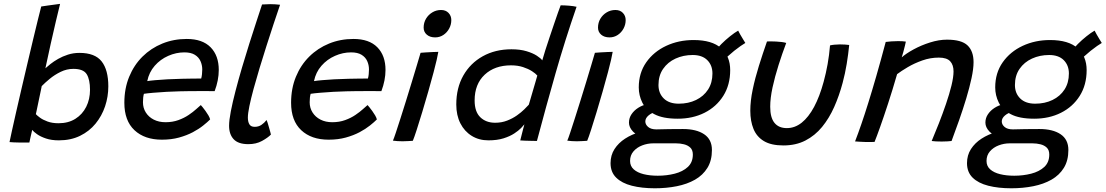

<svg xmlns="http://www.w3.org/2000/svg" viewBox="-20 -738 5799 1007"><path d="M29.9 7.2Q33.4 -10.2 42.5 -51.8Q51.7 -93.4 64.7 -150.7Q77.7 -208 93 -273.6Q108.3 -339.2 123.9 -405.4Q139.4 -471.7 153.7 -531.2Q167.9 -590.8 179.1 -636.1Q190.2 -681.4 196.2 -703.9Q203.2 -705.1 231.7 -709.2Q260.1 -713.2 295.1 -717.7Q286.1 -681.4 273.1 -626.4Q260.1 -571.4 245.8 -507.5Q231.6 -443.6 218.1 -379.9Q227.3 -388.6 244.5 -402.1Q261.6 -415.7 284.9 -429.1Q308.1 -442.4 336.5 -451.5Q364.8 -460.6 396.7 -460.6Q478 -460.6 513 -416Q548.1 -371.4 548.1 -285.2Q548.1 -231.2 531.2 -180.6Q514.2 -129.9 481.2 -89.6Q448.2 -49.2 399.8 -25.6Q351.4 -1.9 288.7 -1.9Q250 -1.9 221.2 -11.6Q192.5 -21.2 174.2 -34.3Q155.9 -47.3 148.9 -56.7Q145.4 -42.2 140.7 -21.2Q135.9 -0.1 134 9.5Q112.9 9.8 81 9.5Q49.1 9.1 29.9 7.2ZM168.1 -139.3Q174.2 -132.2 189.6 -120.9Q204.9 -109.6 229.5 -100.6Q254.1 -91.6 286.8 -91.6Q338.2 -91.6 375.2 -114.8Q412.2 -137.9 432.2 -177.8Q452.1 -217.6 452.1 -266.8Q452.1 -320.4 434.9 -348.6Q417.6 -376.8 364.9 -376.8Q330.1 -376.8 298.1 -361.2Q266.2 -345.6 240.5 -324.3Q214.9 -303.1 198.8 -286.4Q198 -281.1 194.8 -266.2Q191.6 -251.2 187.6 -232Q183.6 -212.7 179.5 -193.3Q175.4 -173.9 172.4 -159.2Q169.4 -144.6 168.1 -139.3Z M1082.1 -111.6Q1068.3 -97.6 1045.5 -79.5Q1022.8 -61.3 991.2 -44.5Q959.6 -27.8 919.1 -16.6Q878.5 -5.4 829.1 -5.4Q738.3 -5.4 685.2 -55.2Q632.2 -104.9 632.2 -199Q632.2 -273.9 657.4 -335.2Q682.6 -396.6 727.2 -441Q771.9 -485.3 831.3 -509.5Q890.6 -533.7 959.4 -533.7Q1041.6 -533.7 1084.5 -490.1Q1127.4 -446.5 1127.4 -371.1Q1127.4 -344.1 1121.9 -316.1Q1116.4 -288.1 1105.8 -260Q1100.6 -260.2 1079.7 -260.2Q1058.8 -260.2 1030.1 -260.3Q1001.4 -260.3 972.6 -260Q943.8 -259.8 922.8 -259.1Q890.7 -258.5 853.7 -256.4Q816.6 -254.2 784.5 -251.5Q752.4 -248.8 734.7 -246Q729.8 -228.3 729.8 -201.6Q729.8 -171.8 744.7 -148.1Q759.6 -124.4 786.3 -110.7Q813 -97 848.4 -97Q885.2 -97 915.6 -108.1Q946 -119.1 969.4 -135Q992.9 -150.9 1008.9 -165.5Q1025 -180.1 1033.2 -186.9Q1035.7 -184.4 1042.6 -176Q1049.6 -167.5 1057.9 -155.9Q1066.2 -144.4 1073.1 -132.7Q1079.9 -120.9 1082.1 -111.6ZM752.3 -312.6Q766.7 -315.1 794.1 -317.5Q821.5 -319.9 857.6 -322Q893.6 -324.1 933.5 -324.8Q956.9 -325.4 979 -325.6Q1001.1 -325.8 1016.6 -326Q1032.1 -326.2 1035.2 -326.1Q1038.1 -336 1039.4 -349Q1040.8 -361.9 1040.8 -374.2Q1040.6 -397.3 1031.4 -417.7Q1022.2 -438.1 1001.7 -450.7Q981.2 -463.3 946.9 -463.3Q903.6 -463.3 862.3 -445Q820.9 -426.8 791.4 -393Q761.8 -359.2 752.3 -312.6Z M1400.9 -32.2Q1384.7 -15.6 1354.2 1.2Q1323.6 18.1 1282.5 18.1Q1229.8 18.1 1205.6 -7.7Q1181.5 -33.4 1181.5 -78.2Q1181.5 -107.1 1190.7 -154.7Q1199.9 -202.2 1215.2 -260.9Q1230.4 -319.6 1249.1 -383.2Q1267.8 -446.7 1287.4 -508.5Q1307 -570.4 1324.5 -623.6Q1341.9 -676.9 1354.4 -714.5Q1378.1 -716.2 1397.2 -716.2Q1410.4 -716.2 1422.9 -715.4Q1435.4 -714.6 1448.9 -713Q1433.2 -667.3 1414.8 -611.8Q1396.4 -556.4 1377.6 -497.2Q1358.8 -438 1341.2 -380.2Q1323.8 -322.5 1309.9 -271.6Q1296.1 -220.6 1288 -181.6Q1280 -142.5 1280 -121.3Q1280 -99.5 1287.9 -86.1Q1295.8 -72.8 1315.6 -72.8Q1335.8 -72.8 1350.8 -82.8Q1365.9 -92.9 1378.2 -108.5Q1380.4 -104.4 1383.7 -93.7Q1387.1 -82.9 1390.8 -69.7Q1394.6 -56.5 1397.5 -46Q1400.4 -35.5 1400.9 -32.2Z M1956.6 -111.6Q1942.8 -97.6 1920 -79.5Q1897.2 -61.3 1865.7 -44.5Q1834.1 -27.8 1793.6 -16.6Q1753 -5.4 1703.6 -5.4Q1612.8 -5.4 1559.8 -55.2Q1506.7 -104.9 1506.7 -199Q1506.7 -273.9 1531.9 -335.2Q1557.1 -396.6 1601.8 -441Q1646.4 -485.3 1705.8 -509.5Q1765.1 -533.7 1833.9 -533.7Q1916.1 -533.7 1959 -490.1Q2001.9 -446.5 2001.9 -371.1Q2001.9 -344.1 1996.4 -316.1Q1990.9 -288.1 1980.3 -260Q1975.1 -260.2 1954.2 -260.2Q1933.3 -260.2 1904.6 -260.3Q1875.9 -260.3 1847.1 -260Q1818.2 -259.8 1797.2 -259.1Q1765.2 -258.5 1728.2 -256.4Q1691.1 -254.2 1659 -251.5Q1626.9 -248.8 1609.2 -246Q1604.2 -228.3 1604.2 -201.6Q1604.2 -171.8 1619.2 -148.1Q1634.1 -124.4 1660.8 -110.7Q1687.5 -97 1722.9 -97Q1759.8 -97 1790.1 -108.1Q1820.5 -119.1 1843.9 -135Q1867.4 -150.9 1883.4 -165.5Q1899.5 -180.1 1907.7 -186.9Q1910.2 -184.4 1917.1 -176Q1924.1 -167.5 1932.4 -155.9Q1940.7 -144.4 1947.6 -132.7Q1954.4 -120.9 1956.6 -111.6ZM1626.8 -312.6Q1641.2 -315.1 1668.6 -317.5Q1696 -319.9 1732.1 -322Q1768.1 -324.1 1808 -324.8Q1831.4 -325.4 1853.5 -325.6Q1875.6 -325.8 1891.1 -326Q1906.6 -326.2 1909.7 -326.1Q1912.6 -336 1913.9 -349Q1915.2 -361.9 1915.2 -374.2Q1915.1 -397.3 1905.9 -417.7Q1896.7 -438.1 1876.2 -450.7Q1855.8 -463.3 1821.4 -463.3Q1778.1 -463.3 1736.8 -445Q1695.4 -426.8 1665.9 -393Q1636.3 -359.2 1626.8 -312.6Z M2145.2 0.4Q2137.2 0.9 2122.2 1.9Q2107.1 3 2091.4 3Q2077.4 3 2064.8 2.1Q2052.1 1.1 2040.8 -0.3Q2045.8 -11.3 2056 -42Q2066.2 -72.7 2080.1 -116.1Q2094.1 -159.5 2109.3 -208.6Q2124.6 -257.6 2139.2 -305.9Q2153.9 -354.1 2166.1 -394.8Q2178.2 -435.4 2185.8 -461.1Q2196.5 -462.1 2214.4 -463.2Q2232.2 -464.2 2250.3 -465.1Q2268.3 -466 2278.9 -466Q2277 -452.7 2270.3 -423.7Q2263.6 -394.8 2254.4 -360.1Q2242.1 -313.5 2226.3 -258.4Q2210.6 -203.2 2194.6 -150.4Q2178.6 -97.6 2165.5 -57Q2152.4 -16.5 2145.2 0.4ZM2262.2 -541.9Q2234.9 -541.9 2218.4 -556.3Q2201.9 -570.6 2201.9 -593.2Q2201.9 -618.8 2214.2 -639.7Q2226.6 -660.5 2247.3 -673Q2268 -685.6 2293.2 -685.6Q2317.7 -685.6 2332.3 -670.4Q2347 -655.2 2347 -632.6Q2347 -608.8 2335.7 -588Q2324.4 -567.2 2305.3 -554.6Q2286.1 -541.9 2262.2 -541.9Z M2708.6 -1.5Q2710.9 -10.3 2715.1 -27.3Q2719.2 -44.2 2723.7 -61.2Q2728.2 -78.2 2730.4 -85.9Q2725.9 -80 2712.9 -66.4Q2699.8 -52.9 2677.2 -38Q2654.6 -23.1 2621 -12.5Q2587.3 -1.9 2541.7 -1.9Q2492.1 -1.9 2454 -25.5Q2415.9 -49 2394.5 -91.2Q2373.1 -133.5 2373.1 -190.1Q2373.1 -276.6 2409.9 -341.7Q2446.8 -406.7 2512.2 -443.1Q2577.6 -479.5 2662.5 -479.5Q2707.8 -479.5 2741.2 -469.5Q2774.6 -459.5 2795.6 -445.8Q2816.6 -432.2 2824.1 -421.4Q2830.1 -443.2 2840.2 -475Q2850.4 -506.7 2862.3 -542.2Q2874.2 -577.8 2885.7 -611.6Q2897.1 -645.3 2906.4 -671.6Q2915.7 -697.9 2920.5 -710.1Q2940.5 -710.1 2964.2 -708.2Q2987.9 -706.3 3004 -702.4Q2943.5 -527.6 2893.7 -353.3Q2843.9 -179.1 2796.1 1.2Q2786.8 1.2 2769.3 0.8Q2751.9 0.5 2734.6 -0.1Q2717.4 -0.8 2708.6 -1.5ZM2576.9 -94.2Q2610.8 -94.2 2639.6 -105.4Q2668.3 -116.5 2691.2 -132.7Q2714.1 -148.9 2729.9 -164.6Q2745.7 -180.2 2753.5 -188.9Q2756.9 -200.7 2763.2 -221.9Q2769.4 -243.1 2776.3 -266.7Q2783.2 -290.3 2789.2 -310.8Q2795.2 -331.3 2798.1 -341.7Q2789.4 -352.2 2770 -364.7Q2750.6 -377.2 2722.8 -386.3Q2695 -395.3 2660.1 -395.3Q2574.4 -395.3 2521.9 -346.1Q2469.3 -296.8 2469.3 -211.1Q2469.3 -151.9 2499.1 -123.1Q2528.9 -94.2 2576.9 -94.2Z M3059.7 0.4Q3051.8 0.9 3036.7 1.9Q3021.6 3 3005.9 3Q2991.9 3 2979.3 2.1Q2966.6 1.1 2955.3 -0.3Q2960.3 -11.3 2970.5 -42Q2980.7 -72.7 2994.6 -116.1Q3008.6 -159.5 3023.8 -208.6Q3039.1 -257.6 3053.8 -305.9Q3068.4 -354.1 3080.6 -394.8Q3092.8 -435.4 3100.2 -461.1Q3111 -462.1 3128.9 -463.2Q3146.8 -464.2 3164.8 -465.1Q3182.8 -466 3193.4 -466Q3191.5 -452.7 3184.8 -423.7Q3178.1 -394.8 3168.9 -360.1Q3156.6 -313.5 3140.8 -258.4Q3125.1 -203.2 3109.1 -150.4Q3093.1 -97.6 3080 -57Q3066.9 -16.5 3059.7 0.4ZM3176.8 -541.9Q3149.4 -541.9 3132.9 -556.3Q3116.4 -570.6 3116.4 -593.2Q3116.4 -618.8 3128.7 -639.7Q3141.1 -660.5 3161.8 -673Q3182.5 -685.6 3207.8 -685.6Q3232.2 -685.6 3246.8 -670.4Q3261.5 -655.2 3261.5 -632.6Q3261.5 -608.8 3250.2 -588Q3238.9 -567.2 3219.8 -554.6Q3200.6 -541.9 3176.8 -541.9Z M3534.6 -115.4Q3456.3 -115.4 3411.7 -139.2Q3367.1 -162.9 3348.6 -200.4Q3330.2 -237.9 3330.2 -279.6Q3330.2 -355.4 3369.5 -411.3Q3408.8 -467.1 3474.2 -497.6Q3539.5 -528 3617.6 -528Q3714.7 -528 3762.2 -485.3Q3809.7 -442.6 3809.7 -370.4Q3809.7 -292.6 3773.5 -235.2Q3737.2 -177.8 3675.2 -146.6Q3613.1 -115.4 3534.6 -115.4ZM3414.5 249.5Q3346.1 249.5 3293.7 236.1Q3241.3 222.7 3211.8 193.7Q3182.2 164.7 3182.2 117.8Q3182.2 76.2 3202.9 43.9Q3223.7 11.6 3258.5 -10.9Q3293.2 -33.3 3336 -45.6Q3378.7 -57.9 3422.9 -59.4Q3453.8 -60.4 3488.9 -60.8Q3524.1 -61.3 3562.1 -61.3Q3632.3 -61.3 3673.1 -33.9Q3713.9 -6.4 3713.9 48.6Q3713.9 103.9 3690.3 142.3Q3666.6 180.8 3625.2 204.4Q3583.8 227.9 3529.6 238.7Q3475.4 249.5 3414.5 249.5ZM3429.9 183.6Q3476.6 183.6 3518.7 172.9Q3560.8 162.2 3587.2 137.9Q3613.8 113.5 3613.8 72.7Q3613.8 49 3600.7 36.4Q3587.6 23.8 3567.4 18.8Q3547.3 13.8 3525.4 13.8Q3496.2 13.8 3465.3 13.8Q3434.3 13.8 3405.9 13.8Q3376.2 13.8 3348.3 24.5Q3320.4 35.1 3302.5 55.8Q3284.6 76.4 3284.6 106.1Q3284.6 133.2 3303.8 150.3Q3323 167.4 3355.8 175.5Q3388.7 183.6 3429.9 183.6ZM3366.1 -17.8Q3320 -26.5 3299.4 -48.6Q3278.8 -70.6 3278.8 -94.9Q3278.8 -119.1 3292.2 -138.9Q3305.6 -158.8 3327.4 -172.6Q3349.2 -186.4 3373.1 -191.1L3426.7 -154.3Q3397.9 -146.6 3381.3 -132.4Q3364.6 -118.2 3364.6 -100.9Q3364.6 -84.9 3379.3 -72.2Q3394.1 -59.4 3422.9 -59.4ZM3539.9 -194.2Q3590.6 -194.2 3630.6 -213.6Q3670.7 -233 3693.7 -268.5Q3716.6 -304 3716.6 -352.5Q3716.6 -395.4 3689.8 -422.4Q3662.9 -449.5 3612.9 -449.5Q3564 -449.5 3523.1 -430.8Q3482.2 -412 3457.9 -376.8Q3433.6 -341.7 3433.6 -291.9Q3433.6 -248.9 3461.3 -221.6Q3489.1 -194.2 3539.9 -194.2ZM3775.2 -418.9 3728.9 -466.3Q3742.1 -485.8 3763.6 -507.3Q3785.2 -528.8 3808.9 -547.7Q3832.6 -566.6 3851.5 -577.4Q3854.9 -570.2 3862 -557.7Q3869.1 -545.1 3876.8 -532.8Q3884.4 -520.4 3889.1 -512.7Q3880.1 -507.6 3864.2 -496.6Q3848.2 -485.5 3830.7 -471.5Q3813.2 -457.4 3798.1 -443.5Q3783.1 -429.5 3775.2 -418.9Z M4333.3 -499.8Q4341.4 -502.2 4356.2 -503.6Q4371 -505.1 4385.1 -505.1Q4397.1 -505.1 4411.7 -504.3Q4426.3 -503.6 4433.9 -502.1Q4429.1 -453.4 4420.8 -402.8Q4412.5 -352.3 4399.4 -303.3Q4381.6 -236.4 4355.2 -177Q4328.8 -117.6 4291.6 -72.2Q4254.4 -26.9 4204.2 -1Q4154.1 24.8 4088.6 24.8Q4024.7 24.8 3986.6 2Q3948.6 -20.8 3931.9 -61.9Q3915.2 -102.9 3915.2 -157.1Q3915.2 -208.4 3927.7 -268.2Q3940.1 -328 3960.2 -392.3Q3980.2 -456.6 4002.7 -520.6Q4011.9 -520.9 4025.2 -520.9Q4038.6 -520.9 4049.8 -520.2Q4065.1 -519.6 4079.7 -517.7Q4094.2 -515.8 4103.6 -512.8Q4082.5 -457.1 4063.3 -396.5Q4044.1 -335.9 4031.8 -279.5Q4019.6 -223 4019.6 -178.1Q4019.6 -121.2 4041.9 -93.7Q4064.2 -66.1 4106.9 -66.1Q4148.9 -66.1 4184.8 -94.6Q4220.6 -123.1 4249.8 -177.4Q4278.9 -231.8 4299.9 -309.2Q4312.2 -354.1 4320.7 -401.8Q4329.2 -449.4 4333.3 -499.8Z M4566.8 6.4Q4556.8 6.7 4543.4 6.8Q4530.1 6.8 4516.6 6.6Q4503.9 6.2 4488.3 5.3Q4472.8 4.4 4464.6 3.7Q4480.8 -38.1 4497.7 -87.4Q4514.7 -136.6 4533.9 -198.3Q4553.2 -259.9 4575.9 -338.6Q4598.6 -417.3 4625.4 -518Q4638.1 -519.8 4655.1 -521Q4672.2 -522.3 4689.8 -522.3Q4701.1 -522.3 4712.2 -521.8Q4723.3 -521.4 4731 -519.8Q4730.3 -514.6 4726.3 -498.7Q4722.4 -482.8 4717.7 -465.3Q4713.1 -447.8 4709.4 -437.2Q4732.1 -457.4 4771.8 -479Q4811.4 -500.6 4857.9 -515.3Q4904.4 -530 4946.8 -530Q5023.1 -530 5054.6 -499.8Q5086.1 -469.6 5086.1 -411.9Q5086.1 -377.3 5075.5 -328.1Q5064.9 -278.8 5047.8 -222Q5030.6 -165.1 5010.3 -107.4Q4990.1 -49.8 4970.8 1.5Q4963.4 2.5 4949.3 3.4Q4935.1 4.3 4919.1 4.3Q4903 4.3 4888.9 3.6Q4874.8 2.8 4866.5 1.5Q4884.3 -40.3 4904.2 -91Q4924 -141.6 4941.6 -193Q4959.2 -244.4 4970.2 -289.1Q4981.1 -333.9 4981.1 -363.2Q4981.1 -397.8 4963.4 -416.8Q4945.7 -435.9 4903.9 -435.9Q4859.4 -435.9 4817.4 -421Q4775.4 -406.1 4741.2 -385.9Q4707 -365.7 4685.1 -349.1Q4660.7 -264.8 4637.6 -194.3Q4614.6 -123.8 4596.2 -72.3Q4577.9 -20.9 4566.8 6.4Z M5404.1 -115.4Q5325.8 -115.4 5281.2 -139.2Q5236.6 -162.9 5218.1 -200.4Q5199.7 -237.9 5199.7 -279.6Q5199.7 -355.4 5239 -411.3Q5278.3 -467.1 5343.7 -497.6Q5409 -528 5487.1 -528Q5584.2 -528 5631.7 -485.3Q5679.2 -442.6 5679.2 -370.4Q5679.2 -292.6 5643 -235.2Q5606.8 -177.8 5544.7 -146.6Q5482.6 -115.4 5404.1 -115.4ZM5284 249.5Q5215.6 249.5 5163.2 236.1Q5110.8 222.7 5081.2 193.7Q5051.7 164.7 5051.7 117.8Q5051.7 76.2 5072.4 43.9Q5093.2 11.6 5128 -10.9Q5162.8 -33.3 5205.5 -45.6Q5248.2 -57.9 5292.4 -59.4Q5323.2 -60.4 5358.4 -60.8Q5393.6 -61.3 5431.6 -61.3Q5501.8 -61.3 5542.6 -33.9Q5583.4 -6.4 5583.4 48.6Q5583.4 103.9 5559.8 142.3Q5536.1 180.8 5494.7 204.4Q5453.3 227.9 5399.1 238.7Q5344.9 249.5 5284 249.5ZM5299.4 183.6Q5346.1 183.6 5388.2 172.9Q5430.2 162.2 5456.8 137.9Q5483.2 113.5 5483.2 72.7Q5483.2 49 5470.2 36.4Q5457.1 23.8 5436.9 18.8Q5416.8 13.8 5394.9 13.8Q5365.8 13.8 5334.8 13.8Q5303.8 13.8 5275.4 13.8Q5245.8 13.8 5217.8 24.5Q5189.9 35.1 5172 55.8Q5154.1 76.4 5154.1 106.1Q5154.1 133.2 5173.3 150.3Q5192.5 167.4 5225.3 175.5Q5258.2 183.6 5299.4 183.6ZM5235.6 -17.8Q5189.5 -26.5 5168.9 -48.6Q5148.2 -70.6 5148.2 -94.9Q5148.2 -119.1 5161.7 -138.9Q5175.1 -158.8 5196.9 -172.6Q5218.7 -186.4 5242.6 -191.1L5296.2 -154.3Q5267.4 -146.6 5250.8 -132.4Q5234.1 -118.2 5234.1 -100.9Q5234.1 -84.9 5248.8 -72.2Q5263.6 -59.4 5292.4 -59.4ZM5409.4 -194.2Q5460.1 -194.2 5500.1 -213.6Q5540.2 -233 5563.2 -268.5Q5586.1 -304 5586.1 -352.5Q5586.1 -395.4 5559.3 -422.4Q5532.4 -449.5 5482.4 -449.5Q5433.5 -449.5 5392.6 -430.8Q5351.7 -412 5327.4 -376.8Q5303.1 -341.7 5303.1 -291.9Q5303.1 -248.9 5330.8 -221.6Q5358.6 -194.2 5409.4 -194.2ZM5644.7 -418.9 5598.4 -466.3Q5611.6 -485.8 5633.1 -507.3Q5654.7 -528.8 5678.4 -547.7Q5702.1 -566.6 5721 -577.4Q5724.4 -570.2 5731.5 -557.7Q5738.6 -545.1 5746.2 -532.8Q5753.9 -520.4 5758.6 -512.7Q5749.6 -507.6 5733.7 -496.6Q5717.8 -485.5 5700.2 -471.5Q5682.7 -457.4 5667.6 -443.5Q5652.6 -429.5 5644.7 -418.9Z"/></svg>

Font: Grandstander Thin
Style: Italic
Weight: 100
Italic angle: -15°
Designer: Tyler Finck
Foundry: Etcetera Type Co
Version: Version 1.200